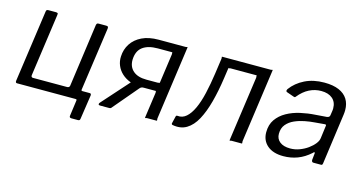

<svg xmlns="http://www.w3.org/2000/svg" viewBox="-73 -849 2435 1292"><g transform="rotate(15 1145.0 -203.5)"><path d="M57 0Q46 0 47 -14L118 -516Q119 -524 122.5 -527Q126 -530 135 -530H184Q195 -530 198.5 -527Q202 -524 200 -513L139 -79Q138 -72 141 -67.5Q144 -63 151 -63H389Q396 -63 401 -66.5Q406 -70 407 -77L468 -516Q470 -524 473 -527Q476 -530 485 -530H535Q545 -530 548.5 -527Q552 -524 551 -513L480 -13Q479 0 467 0ZM472 133Q456 133 458 119L473 9Q475 0 465 0H420L429 -63H486L488 -72Q487 -63 496 -63H547Q558 -63 557 -49L532 119Q531 126 528 129.5Q525 133 517 133Z M949 0 974 -177Q975 -184 973.5 -188Q972 -192 976 -192H868Q827 -192 792.5 -205Q758 -218 733.5 -240.5Q709 -263 696.5 -293Q684 -323 686 -356Q688 -405 713.5 -444.5Q739 -484 786.5 -507Q834 -530 902 -530H1088Q1095 -530 1098.5 -532Q1102 -534 1103 -530L1031 -16Q1031 -9 1032 -4.5Q1033 0 1029 0H965Q959 0 954.5 2Q950 4 949 0ZM635 0Q626 0 624.5 -5.5Q623 -11 629 -18L820 -232L891 -192Q871 -193 861 -180L717 -10Q713 -4 709 -2Q705 0 699 0ZM892 -249H968Q976 -249 979.5 -251Q983 -253 984 -249L1013 -456Q1014 -463 1012.5 -467.5Q1011 -472 1015 -472H911Q844 -472 806.5 -444Q769 -416 767 -355Q766 -306 798.5 -277.5Q831 -249 892 -249Z M1140 0Q1132 -3 1134 -11L1146 -61Q1148 -69 1157 -68Q1191 -64 1218 -87.5Q1245 -111 1266 -156.5Q1287 -202 1302 -266.5Q1317 -331 1328 -408L1343 -514Q1344 -522 1342.5 -526Q1341 -530 1345 -530H1681Q1688 -530 1691.5 -532Q1695 -534 1696 -530L1624 -16Q1624 -9 1625 -4.5Q1626 0 1622 0H1553Q1547 0 1543 2Q1539 4 1538 0L1602 -453Q1602 -461 1601 -465Q1600 -469 1603 -469H1421Q1415 -469 1410.5 -467Q1406 -465 1405 -469L1394 -393Q1381 -302 1360.5 -225Q1340 -148 1310.5 -93.5Q1281 -39 1239 -14Q1197 11 1140 0Z M2100 -62Q2059 -25 2012.5 -7.5Q1966 10 1914 10Q1842 10 1802 -24.5Q1762 -59 1762 -116Q1762 -169 1787.5 -205.5Q1813 -242 1855 -265.5Q1897 -289 1948.5 -300.5Q2000 -312 2050 -315L2129 -321Q2148 -323 2150 -338L2154 -365Q2155 -371 2155.5 -376Q2156 -381 2156 -387Q2156 -431 2127.5 -455.5Q2099 -480 2049 -480Q2005 -480 1965.5 -460Q1926 -440 1892 -398Q1889 -394 1886.5 -393.5Q1884 -393 1878 -395L1827 -413Q1823 -415 1821.5 -419Q1820 -423 1825 -433Q1861 -482 1919.5 -511Q1978 -540 2055 -540Q2116 -540 2156.5 -522.5Q2197 -505 2217 -473Q2237 -441 2237 -397Q2237 -390 2236.5 -382.5Q2236 -375 2235 -367L2186 -12Q2184 -4 2182 -2Q2180 0 2172 0H2122Q2115 0 2112 -4.5Q2109 -9 2109 -16L2114 -64Q2113 -77 2100 -62ZM2138 -257Q2140 -265 2137.5 -268Q2135 -271 2128 -270L2059 -264Q2029 -262 1992.5 -255Q1956 -248 1923 -233.5Q1890 -219 1868.5 -193.5Q1847 -168 1847 -128Q1847 -93 1873 -72.5Q1899 -52 1945 -52Q1979 -52 2010.5 -64Q2042 -76 2067 -94Q2093 -113 2109 -133.5Q2125 -154 2127 -173Z"/></g></svg>

Font: Libre Franklin
Style: Italic
Weight: 400
Italic angle: -8°
Designer: Pablo Impallari, Rodrigo Fuenzalida, Nhung Nguyen
Foundry: Impallari Type
Version: Version 3.000